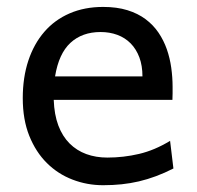

<svg xmlns="http://www.w3.org/2000/svg" viewBox="-20 -528 575 560"><path d="M136.7 -236.8Q138.2 -193.8 150.1 -162.1Q162.1 -130.4 182.9 -109.6Q203.6 -88.9 231.7 -78.6Q259.8 -68.4 293 -68.4Q340.3 -68.4 385.7 -79.1Q431.2 -89.8 476.1 -117.2L485.8 -36.6Q460 -23.4 435.1 -14.2Q410.2 -4.9 385.3 1Q360.4 6.8 334.7 9.5Q309.1 12.2 280.8 12.2Q233.9 12.2 191.4 -4.2Q148.9 -20.5 116.7 -52.5Q84.5 -84.5 65.4 -131.8Q46.4 -179.2 46.4 -241.7Q46.4 -302.2 62.7 -351.3Q79.1 -400.4 109.4 -435.3Q139.6 -470.2 183.1 -489Q226.6 -507.8 280.8 -507.8Q320.8 -507.8 351.6 -498.3Q382.3 -488.8 404.8 -471.9Q427.2 -455.1 442.4 -432.6Q457.5 -410.2 466.6 -384.3Q475.6 -358.4 479.5 -330.3Q483.4 -302.2 483.4 -274.9V-255.9Q483.4 -243.7 482.9 -236.8ZM395.5 -305.2Q395.5 -336.4 386.5 -360.6Q377.4 -384.8 361.1 -401.4Q344.7 -418 322.3 -426.3Q299.8 -434.6 273.4 -434.6Q219.7 -434.6 185.5 -403.1Q151.4 -371.6 140.6 -305.2Z"/></svg>

Font: Andika Cyr
Style: Regular
Weight: 400
Designer: Victor Gaultney, Annie Olsen, Julie Remington, Don Collingsworth, Eric Hays, Becca Hirsbrunner
Foundry: SIL International
Version: Version 5.000